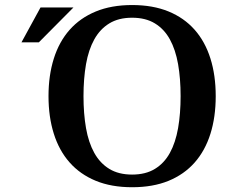

<svg xmlns="http://www.w3.org/2000/svg" viewBox="-20 -747 952 777"><path d="M176.3 -357.9Q176.3 -441.9 197.8 -510Q219.2 -578.1 261.7 -626.2Q304.2 -674.3 367.4 -700.4Q430.7 -726.6 514.6 -726.6Q598.6 -726.6 661.9 -700.7Q725.1 -674.8 767.6 -626.7Q810.1 -578.6 831.5 -510.5Q853 -442.4 853 -357.9Q853 -273.4 831.5 -205.3Q810.1 -137.2 767.6 -89.1Q725.1 -41 661.9 -15.1Q598.6 10.7 514.6 10.7Q430.7 10.7 367.4 -15.4Q304.2 -41.5 261.7 -89.6Q219.2 -137.7 197.8 -205.8Q176.3 -273.9 176.3 -357.9ZM317.9 -357.9Q317.9 -287.1 328.1 -228.5Q338.4 -169.9 361.6 -128.2Q384.8 -86.4 422.4 -63.5Q460 -40.5 514.6 -40.5Q569.3 -40.5 606.9 -63.5Q644.5 -86.4 667.5 -128.2Q690.4 -169.9 700.7 -228.5Q710.9 -287.1 710.9 -357.9Q710.9 -428.7 700.7 -487.3Q690.4 -545.9 667.5 -587.6Q644.5 -629.4 606.9 -652.3Q569.3 -675.3 514.6 -675.3Q460 -675.3 422.4 -652.3Q384.8 -629.4 361.6 -587.6Q338.4 -545.9 328.1 -487.3Q317.9 -428.7 317.9 -357.9ZM144 -716.8H277.3L137.2 -575.7H66.9Z"/></svg>

Font: Arian AMU Serif
Style: Bold
Weight: 700
Designer: Ruben Hakobyan (Tarumian)
Foundry: Ruben Hakobyan (Tarumian)
Version: Version 1.002